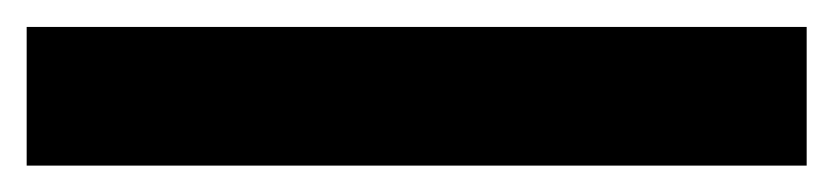

<svg xmlns="http://www.w3.org/2000/svg" viewBox="-20 34 625 144"><path d="M585 158.2H0V54.2H585Z"/></svg>

Font: Sora SemiBold
Style: Regular
Weight: 600
Designer: Jonathan Barnbrook, Julián Moncada
Foundry: Barnbrook Fonts
Version: Version 2.000